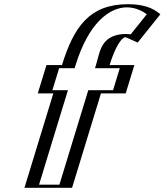

<svg xmlns="http://www.w3.org/2000/svg" viewBox="-20 -895 784 915"><path d="M300.4 -585C359.6 -777 450 -875 590 -875C680 -875 722 -829 722 -829L621.7 -704C621.7 -704 602 -718 573 -718C518 -718 498.1 -653 477.4 -585H595.4L554.1 -450H436.1L298.5 0H121.5L259.1 -450H185.1L226.4 -585ZM315.3 -585C373.8 -774.6 456.8 -860 585.4 -860C648.3 -860 686.5 -835.9 701.3 -824.1L620.8 -723.8C610.8 -728.2 596.4 -733 577.6 -733C504.4 -733 481.2 -646.6 462.4 -585L457.8 -570H575.8L543.7 -465H425.7L288.1 -15H141.1L278.7 -465H204.7L236.8 -570H310.7ZM315.3 -585 310.7 -570H236.8L204.7 -465H278.7L141.1 -15H288.1L425.7 -465H543.7L575.8 -570H457.8L462.4 -585C481.2 -646.6 504.4 -733 577.6 -733C596.4 -733 610.8 -728.2 620.8 -723.8L701.3 -824.1C686.5 -835.9 648.3 -860 585.4 -860C456.8 -860 373.8 -774.6 315.3 -585ZM300.4 -585H226.4L185.1 -450H259.1L121.5 0H298.5L436.1 -450H554.1L595.4 -585H477.4C498.1 -652.9 517.8 -718 573 -718C589.3 -718 601.9 -713.9 611.1 -709.8L622.3 -704.8L722.4 -829.5L713.2 -836.8C697.2 -849.5 656.8 -875 590 -875C450.2 -875 359.5 -776.9 300.4 -585ZM340.3 -585C401.7 -783.9 500 -860 585.4 -860C628.3 -860 665.7 -838.5 679.4 -826.7L602.9 -731.3C593.7 -732.5 587.2 -733 577.6 -733C565.8 -733 553.5 -731.7 543.2 -729.5C458.7 -711.6 455.1 -643 437.4 -585L432.8 -570H550.8L518.7 -465H400.7L263.1 -15H166.1L303.7 -465H229.7L261.8 -570H335.7ZM275.4 -585H201.4L160.1 -450H234.1L96.5 0H323.5L461.1 -450H579.1L620.4 -585H502.4C518.6 -638.1 546.3 -705.6 575.2 -717.8C578.6 -717.2 583.7 -715.6 588.7 -713.4L636.2 -692.2L744.2 -826.9C724.2 -842.8 688 -875 590 -875C407.2 -875 331.8 -767.7 275.4 -585Z"/></svg>

Font: Hussar Outliner
Style: Obl
Weight: 700
Foundry: Cannot Into Space Fonts
Version: Version 0.92